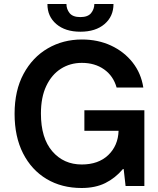

<svg xmlns="http://www.w3.org/2000/svg" viewBox="-20 -935 795 965"><path d="M390.3 9.9Q290.1 9.9 214.3 -35.3Q138.5 -80.6 95.9 -164.2Q53.3 -247.9 53.3 -362.9Q53.3 -480.1 98.4 -563.7Q143.5 -647.4 220.2 -691.9Q296.9 -736.5 391.7 -736.5Q472.3 -736.5 538 -706Q603.7 -675.4 646.5 -621.1Q689.3 -566.8 700.3 -495H566.1Q549.7 -553.3 503.4 -586.1Q457 -619 391.3 -619Q332.7 -619 286.2 -589.5Q239.7 -560 212.7 -503.2Q185.7 -446.4 185.7 -364.3Q185.7 -240.8 242.9 -174.5Q300.1 -108.3 391 -108.3Q474.4 -108.3 524 -155.5Q573.5 -202.8 576 -277.7H404.1V-380.7H705.6V0H611.2L601.6 -85.2H597.7Q559.3 -39.8 509.2 -14.9Q459.2 9.9 390.3 9.9ZM454.2 -914.8H550.4Q550.4 -852.6 505.5 -814.1Q460.6 -775.6 383.9 -775.6Q307.9 -775.6 263 -814.1Q218 -852.6 218.4 -914.8H313.9Q313.9 -889.2 329.9 -869.1Q345.9 -849.1 383.9 -849.1Q421.5 -849.1 437.7 -869Q453.8 -888.8 454.2 -914.8Z"/></svg>

Font: Inter Zeller Semi Bold
Style: Regular
Weight: 600
Designer: Rasmus Andersson; Joe Bland
Foundry: zeller
Version: Version 3.015;git-dec3a8cb1